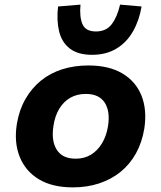

<svg xmlns="http://www.w3.org/2000/svg" viewBox="-20 -799 697 830"><path d="M295 11Q206 11 148 -24Q90 -59 65 -121.5Q40 -184 53 -264Q63 -324 90 -371Q117 -418 157 -450.5Q197 -483 249 -499.5Q301 -516 362 -516Q451 -516 509 -481.5Q567 -447 591.5 -386Q616 -325 604 -244Q594 -183 567.5 -135.5Q541 -88 500.5 -55.5Q460 -23 408 -6Q356 11 295 11ZM307 -113Q345 -113 373.5 -130.5Q402 -148 421 -179.5Q440 -211 447 -254Q457 -318 432.5 -355.5Q408 -393 351 -393Q313 -393 284 -376.5Q255 -360 236 -328.5Q217 -297 211 -254Q201 -190 225.5 -151.5Q250 -113 307 -113ZM378 -562Q317 -562 282 -589Q247 -616 235.5 -663.5Q224 -711 231 -771L328 -779Q323 -726 336.5 -694.5Q350 -663 395 -663Q439 -663 463 -694.5Q487 -726 499 -779L592 -771Q582 -711 555 -663.5Q528 -616 483.5 -589Q439 -562 378 -562Z"/></svg>

Font: Nunito Sans 6pt ExtraBold
Style: Italic
Weight: 800
Italic angle: -9°
Version: Version 3.101;gftools[0.9.27]